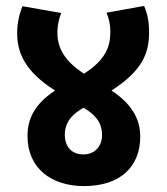

<svg xmlns="http://www.w3.org/2000/svg" viewBox="-20 -641 563 649"><path d="M454 -179C454 -230 434 -284 357 -335C462 -403 484 -461 484 -533C484 -562 480 -591 467 -621L340 -598C349 -576 353 -556 353 -535C353 -485 339 -440 264 -392C194 -437 174 -483 174 -531C174 -555 179 -578 187 -597L56 -620C45 -593 38 -562 38 -529C38 -462 65 -399 166 -335C93 -286 73 -236 73 -181C73 -71 155 -12 264 -12C386 -12 454 -77 454 -179ZM199 -185C199 -217 212 -248 262 -277C312 -248 325 -217 325 -185C325 -146 300 -119 262 -119C219 -119 199 -149 199 -185Z"/></svg>

Font: Noto Sans Devanagari SemiCondensed
Style: Bold
Weight: 700
Width: 4
Designer: Jelle Bosma - Monotype Design Team
Foundry: Monotype Imaging Inc.
Version: Version 2.004